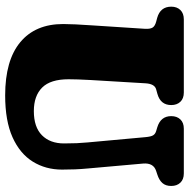

<svg xmlns="http://www.w3.org/2000/svg" viewBox="-14 -726 750 763"><g transform="rotate(90 361.5 -345.0)"><path d="M546.5 -317.5 525.5 -547.5Q523.5 -569.5 518.2 -578Q513 -586.5 501.5 -590L486.5 -594.5Q442 -608 442 -650Q442 -672.5 455 -686.2Q468 -700 492 -700H669.5Q693.5 -700 706.5 -686.2Q719.5 -672.5 719.5 -650Q719.5 -628 708 -615Q696.5 -602 675 -595L660 -590Q627 -579.5 630.5 -538L650 -318.5Q652.5 -292.5 653.5 -267.8Q654.5 -243 654.5 -216Q654.5 -151 622.8 -99.8Q591 -48.5 525.8 -19.2Q460.5 10 359.5 10Q220.5 10 148.2 -50Q76 -110 76 -220.5Q76 -260 81.5 -338.5L95 -546Q96 -565.5 90.5 -575.2Q85 -585 67 -590L52 -594Q7 -606.5 7 -650Q7 -672.5 20.2 -686.2Q33.5 -700 57.5 -700H348Q372 -700 385 -686.2Q398 -672.5 398 -650Q398 -607.5 353.5 -595L335.5 -590Q313.5 -584 311.5 -547L298.5 -329.5Q295.5 -275.5 295.5 -242Q295.5 -170 328.5 -137Q361.5 -104 422 -104Q485.5 -104 518 -136.2Q550.5 -168.5 550.5 -224Q550.5 -254 549.5 -274.8Q548.5 -295.5 546.5 -317.5Z"/></g></svg>

Font: Fraunces 144pt SuperSoft Black
Style: Regular
Weight: 900
Version: Version 1.000;[b76b70a41]